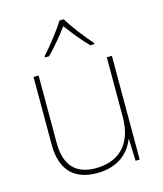

<svg xmlns="http://www.w3.org/2000/svg" viewBox="-115 -848 803 944"><g transform="rotate(-15 286.5 -376.5)"><path d="M299 -763H277C253 -722 198 -653 161 -612V-606H182C219 -643 260 -693 288 -731C316 -693 355 -643 392 -606H413V-612C376 -653 323 -722 299 -763ZM481 -528H455V-226C455 -82 377 -15 262 -15C163 -15 108 -68 108 -186V-528H82V-182C82 -57 144 10 262 10C374 10 431 -50 454 -111H456L460 0H481Z"/></g></svg>

Font: Noto Sans Gurmukhi UI Thin
Style: Regular
Weight: 100
Designer: Jelle Bosma - Monotype Design Team
Foundry: Monotype Imaging Inc.
Version: Version 2.004